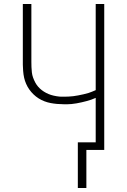

<svg xmlns="http://www.w3.org/2000/svg" viewBox="-20 -755 640 967"><path d="M415 192H372V-38H462V-262Q451 -257 439.5 -253Q428 -249 416.5 -246Q405 -243 392.5 -240Q380 -237 365.5 -234.5Q351 -232 340 -231Q329 -230 321 -230H300Q284 -230 267.5 -231.5Q251 -233 235 -236Q219 -239 203.5 -245Q188 -251 174.5 -259.5Q161 -268 149 -279.5Q137 -291 127.5 -304.5Q118 -318 111.5 -333Q105 -348 101.5 -363.5Q98 -379 96.5 -398.5Q95 -418 95 -429V-735H138V-443Q138 -430 138.5 -417Q139 -404 140.5 -390.5Q142 -377 146.5 -364.5Q151 -352 157 -340.5Q163 -329 171.5 -319Q180 -309 190.5 -301Q201 -293 212.5 -287Q224 -281 236.5 -277Q249 -273 264.5 -270.5Q280 -268 289 -268H300Q312 -268 324 -268.5Q336 -269 348.5 -270.5Q361 -272 373.5 -274.5Q386 -277 400 -280Q414 -283 425 -286.5Q436 -290 443 -293L462 -301V-735H505V0H415Z"/></svg>

Font: Iosevka Aile Extralight
Style: Regular
Weight: 200
Designer: Belleve Invis
Foundry: Belleve Invis
Version: Version 31.1.0; ttfautohint (v1.8.4)